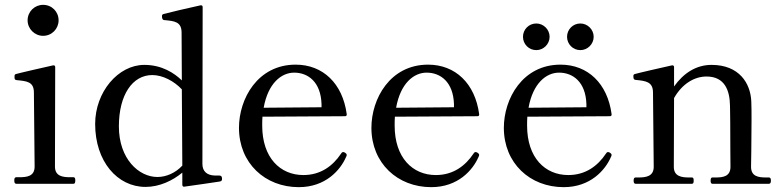

<svg xmlns="http://www.w3.org/2000/svg" viewBox="-20 -759 3236 793"><path d="M158 -611C194 -611 222 -640 222 -675C222 -711 194 -739 158 -739C123 -739 94 -711 94 -675C94 -640 123 -611 158 -611ZM284 0C289 0 291 -5 291 -14C291 -22 289 -27 284 -27H271C241 -27 207 -30 207 -71L208 -482C208 -487 205 -490 199 -489C167 -482 58 -457 45 -453C40 -451 40 -448 40 -441C40 -434 40 -429 49 -428C90 -424 120 -422 120 -377L123 -71C123 -30 90 -27 59 -27H47C41 -27 39 -22 39 -14C39 -5 41 0 47 0Z M885 -34H867C834 -35 816 -52 816 -82L817 -730C817 -735 814 -738 808 -737C766 -728 664 -704 655 -701C650 -699 649 -697 649 -692C649 -686 650 -676 659 -676C700 -672 730 -670 730 -624L731 -427C700 -457 649 -491 576 -491C468 -491 373 -379 373 -247C373 -92 465 13 581 13C639 13 693 -13 733 -46V4C733 9 736 13 741 12C781 6 864 -5 886 -9C890 -10 893 -10 895 -13C897 -15 897 -17 897 -20C897 -25 897 -34 885 -34ZM630 -28C554 -28 471 -102 471 -237C471 -367 527 -449 609 -449C652 -449 699 -424 731 -390L733 -75C704 -44 666 -28 630 -28Z M1407 -127C1404 -129 1401 -131 1398 -131C1395 -131 1392 -130 1389 -125C1355 -74 1305 -36 1233 -36C1137 -36 1063 -108 1063 -240C1063 -253 1063 -265 1064 -277L1405 -279C1410 -279 1413 -282 1412 -288C1395 -414 1314 -492 1201 -492C1044 -492 967 -351 967 -231C967 -85 1075 14 1214 14C1325 14 1386 -57 1409 -110C1411 -114 1412 -116 1412 -119C1412 -122 1410 -125 1407 -127ZM1195 -459C1252 -459 1305 -421 1308 -329V-316L1069 -314C1087 -415 1142 -459 1195 -459Z M1954 -127C1951 -129 1948 -131 1945 -131C1942 -131 1939 -130 1936 -125C1902 -74 1852 -36 1780 -36C1684 -36 1610 -108 1610 -240C1610 -253 1610 -265 1611 -277L1952 -279C1957 -279 1960 -282 1959 -288C1942 -414 1861 -492 1748 -492C1591 -492 1514 -351 1514 -231C1514 -85 1622 14 1761 14C1872 14 1933 -57 1956 -110C1958 -114 1959 -116 1959 -119C1959 -122 1957 -125 1954 -127ZM1742 -459C1799 -459 1852 -421 1855 -329V-316L1616 -314C1634 -415 1689 -459 1742 -459Z M2195 -552C2225 -552 2250 -577 2250 -607C2250 -637 2225 -662 2195 -662C2164 -662 2140 -637 2140 -607C2140 -577 2164 -552 2195 -552ZM2377 -552C2407 -552 2432 -577 2432 -607C2432 -637 2407 -662 2377 -662C2346 -662 2322 -637 2322 -607C2322 -577 2346 -552 2377 -552ZM2501 -127C2498 -129 2495 -131 2492 -131C2489 -131 2486 -130 2483 -125C2449 -74 2399 -36 2327 -36C2231 -36 2157 -108 2157 -240C2157 -253 2157 -265 2158 -277L2499 -279C2504 -279 2507 -282 2506 -288C2489 -414 2408 -492 2295 -492C2138 -492 2061 -351 2061 -231C2061 -85 2169 14 2308 14C2419 14 2480 -57 2503 -110C2505 -114 2506 -116 2506 -119C2506 -122 2504 -125 2501 -127ZM2289 -459C2346 -459 2399 -421 2402 -329V-316L2163 -314C2181 -415 2236 -459 2289 -459Z M3144 -26C3113 -26 3082 -30 3082 -70C3082 -70 3084 -176 3084 -261C3084 -292 3084 -320 3083 -340C3080 -415 3033 -491 2919 -491C2856 -491 2804 -458 2764 -402V-482C2764 -487 2761 -490 2755 -489C2723 -482 2614 -457 2601 -453C2597 -451 2596 -449 2596 -445C2596 -438 2596 -430 2605 -429C2646 -425 2677 -422 2677 -377L2680 -70C2680 -30 2647 -26 2617 -26H2605C2599 -26 2597 -21 2597 -13C2597 -5 2599 0 2605 0H2838C2844 0 2845 -5 2845 -13C2845 -21 2844 -26 2838 -26H2826C2796 -26 2763 -30 2763 -70L2764 -354C2798 -414 2849 -443 2898 -443C2975 -443 2994 -383 2995 -323C2995 -309 2996 -283 2996 -253C2996 -176 2997 -70 2997 -70C2997 -30 2966 -26 2936 -26H2922C2917 -26 2915 -21 2915 -13C2915 -5 2917 0 2922 0H3156C3162 0 3164 -5 3164 -13C3164 -21 3162 -26 3156 -26Z"/></svg>

Font: Shippori Mincho OTF Medium
Style: Regular
Weight: 500
Designer: FONTDASU
Foundry: FONTDASU / Google Inc. / but / Adobe
Version: Version 3.300;hotconv 1.0.109;makeotfexe 2.5.65596